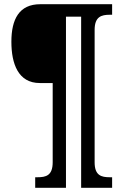

<svg xmlns="http://www.w3.org/2000/svg" viewBox="-20 -780 587 911"><path d="M147 111H293V-701H365V111H512V61H501C461 61 429 53 429 -10V-638C429 -701 461 -710 501 -710H512V-760H171C71 -760 34 -689 34 -582C34 -478 66 -386 169 -386H230V-10C230 53 198 61 158 61H147Z"/></svg>

Font: Noto Serif Thai Condensed
Style: Bold
Weight: 700
Width: 3
Designer: Monotype Design Team
Foundry: Monotype Imaging Inc.
Version: Version 2.002